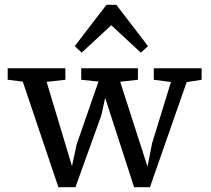

<svg xmlns="http://www.w3.org/2000/svg" viewBox="-20 -776 876 799"><path d="M223 3 56 -492H157L283 -73H277L299 -175L409 -492H462L597 -73H592L613 -180L709 -492H777L604 3H538L414 -380H420L402 -297L294 3ZM12 -444V-492H252V-444L142 -432H111ZM318 -444V-492H554V-444L463 -434H414ZM620 -444V-492H819V-444L742 -432H712ZM566 -557 402 -709H484L320 -557L291 -584L423 -756H464L596 -584Z"/></svg>

Font: Source Serif 4
Style: Regular
Weight: 400
Designer: Frank Grießhammer
Foundry: Adobe Systems Incorporated
Version: Version 4.004;hotconv 1.0.116;makeotfexe 2.5.65601